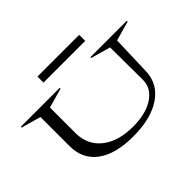

<svg xmlns="http://www.w3.org/2000/svg" viewBox="-156 -1063 1377 1377"><g transform="rotate(-45 532.5 -375.0)"><path d="M144 -254.9V-549.8L-5.9 -591.8L-3.9 -600.1H388.2L390.1 -591.8L240.2 -549.8V-291Q240.2 -170.9 327.6 -100.8Q415 -30.8 565.9 -30.8Q695.3 -30.8 774.2 -82.8Q853 -134.8 852.1 -220.2L850.1 -549.8L700.2 -591.8L702.1 -600.1H1068.8L1070.8 -591.8L920.9 -549.8L911.1 -247.1Q907.2 -122.6 802 -51.3Q696.8 20 516.1 20Q337.4 20 240.7 -51.5Q144 -123 144 -254.9ZM334 -709V-770H756.8V-709Z"/></g></svg>

Font: Halibut Exp
Style: Regular
Weight: 400
Width: 7
Designer: Matteo Maggi
Foundry: Collletttivo
Version: Version 3.080 | FøM Fix